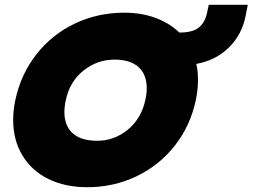

<svg xmlns="http://www.w3.org/2000/svg" viewBox="-20 -767 1055 802"><path d="M35 -266Q35 -306 44 -349Q67 -457 132 -540Q197 -623 292.5 -668.5Q388 -714 499 -714Q570 -714 629 -692.5Q688 -671 729 -631Q784 -631 810 -651.5Q836 -672 845 -714L852 -747H1015L1006 -701Q991 -623 936.5 -569Q882 -515 800 -500Q807 -471 807 -432Q807 -393 798 -349Q775 -241 710 -158.5Q645 -76 550 -30.5Q455 15 344 15Q252 15 182 -19.5Q112 -54 73.5 -118Q35 -182 35 -266ZM587 -349Q593 -376 593 -398Q593 -456 558.5 -487Q524 -518 458 -518Q386 -518 328.5 -472Q271 -426 255 -349Q249 -322 249 -299Q249 -241 284 -210Q319 -179 386 -179Q457 -179 513.5 -225Q570 -271 587 -349Z"/></svg>

Font: Prompt ExtraBold
Style: Italic
Weight: 800
Italic angle: -12°
Designer: Katatrad Team
Foundry: CadsonDemak
Version: Version 1.001